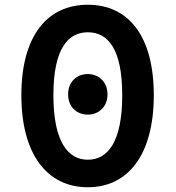

<svg xmlns="http://www.w3.org/2000/svg" viewBox="-20 -775 740 809"><path d="M70 -374C70 -123 180 14 350 14C520 14 628 -123 628 -374C628 -625 520 -755 350 -755C180 -755 70 -625 70 -374ZM495 -374C495 -175 433 -102 350 -102C268 -102 205 -175 205 -374C205 -572 268 -639 350 -639C433 -639 495 -572 495 -374ZM267 -377C267 -325 303 -292 350 -292C396 -292 433 -325 433 -377C433 -430 396 -463 350 -463C303 -463 267 -430 267 -377Z"/></svg>

Font: Kawkab Mono
Style: Bold
Weight: 700
Monospace: yes
Designer: Abdullah Arif
Foundry: Abdullah Arif
Version: Version 1.000;PS 000.500;hotconv 1.0.88;makeotf.lib2.5.64775